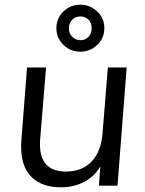

<svg xmlns="http://www.w3.org/2000/svg" viewBox="-20 -790 617 817"><path d="M519 -503 480 0H401L407 -82Q382 -39 338 -16Q294 7 240 7Q158 7 114 -37Q70 -81 70 -164Q70 -174 70 -181Q70 -188 71 -193L95 -503H176L151 -198Q150 -193 150 -177Q150 -60 260 -60Q329 -60 369 -102Q410 -145 416 -219L439 -503ZM322 -570Q279 -570 250 -599Q220 -628 220 -670Q220 -713 250 -741Q279 -770 322 -770Q363 -770 394 -741Q424 -713 424 -670Q424 -628 394 -599Q363 -570 322 -570ZM322 -619Q344 -619 357 -634Q370 -647 370 -670Q370 -692 357 -706Q343 -720 322 -720Q301 -720 287 -706Q273 -690 273 -670Q273 -648 287 -634Q301 -619 322 -619Z"/></svg>

Font: PRinguin Sans
Style: Italic
Weight: 400
Designer: Vernon Adams
Foundry: Vernon Adams
Version: ""